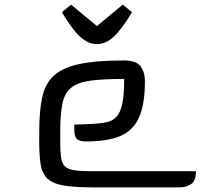

<svg xmlns="http://www.w3.org/2000/svg" viewBox="-20 -812 869 832"><path d="M241 -240V-200Q241 -156 244.5 -130Q248 -104 261.5 -91Q275 -78 304 -74Q333 -70 383 -70H829Q829 -27 807 -13.5Q785 0 759 0H383Q301 0 254 -8.5Q207 -17 184.5 -39Q162 -61 156 -100Q150 -139 150 -200V-241Q150 -327 162 -386.5Q174 -446 211 -482Q248 -518 321.5 -534Q395 -550 518 -550Q571 -550 589.5 -524Q608 -498 608 -461Q608 -358 581.5 -301Q555 -244 499 -221.5Q443 -199 352 -199Q325 -199 313.5 -209.5Q302 -220 302 -251V-272L381 -275Q418 -277 444 -283Q470 -289 486.5 -308Q503 -327 510.5 -365.5Q518 -404 518 -470Q427 -470 372 -462.5Q317 -455 288.5 -432Q260 -409 250.5 -363Q241 -317 241 -240ZM288 -792 400 -699 512 -792 552 -759Q507 -684 472.5 -652.5Q438 -621 400 -621Q362 -621 327.5 -652.5Q293 -684 248 -759Z"/></svg>

Font: Warnes
Style: Regular
Weight: 400
Designer: Eduardo Rodriguez Tunni
Foundry: Eduardo Rodriguez Tunni
Version: Version 1.002; ttfautohint (v1.8.4.7-5d5b);gftools[0.9.23]